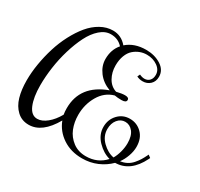

<svg xmlns="http://www.w3.org/2000/svg" viewBox="-172 -1039 1339 1284"><g transform="rotate(30 497.5 -397.5)"><path d="M750 -705.1Q750 -743.2 714.6 -768.1Q679.2 -793 631.8 -793Q604 -793 578.9 -783.4Q553.7 -773.9 532 -754.9Q510.3 -735.8 497.6 -702.4Q484.9 -668.9 484.9 -626Q484.9 -573.2 508.8 -531Q532.7 -488.8 576.2 -475.1Q615.7 -484.9 640.1 -484.9Q670.9 -484.9 670.9 -465.8Q670.9 -444.8 634.8 -444.8Q603 -444.8 581.1 -449.2Q511.7 -429.7 472.9 -363Q434.1 -296.4 434.1 -215.8Q434.1 -158.7 453.4 -110.8Q472.7 -63 514.6 -31.5Q556.6 0 615.2 0Q705.6 0 763.2 -64Q710 -77.6 665 -124Q620.1 -170.4 620.1 -230Q620.1 -286.6 656.7 -325.9Q693.4 -365.2 748 -365.2Q802.2 -365.2 840.6 -327.1Q878.9 -289.1 878.9 -223.1Q878.9 -189 865.5 -151.6Q852.1 -114.3 831.1 -85.9Q858.9 -89.4 881.6 -101.6Q904.3 -113.8 921.1 -133.5Q938 -153.3 948.2 -169.7Q958.5 -186 970.2 -210L975.1 -220.2L995.1 -205.1L990.2 -194.8Q924.3 -61.5 808.1 -60.1Q768.6 -20.5 715.3 2.2Q662.1 24.9 600.1 24.9Q514.2 24.9 450.7 -17.3Q387.2 -59.6 360.8 -128.9Q282.2 8.8 179.2 8.8Q125.5 8.8 88.9 -25.4Q52.2 -59.6 36.1 -114.7Q20 -169.9 20 -243.2Q20 -304.2 31 -370.6Q42 -437 61.8 -501Q81.5 -564.9 111.8 -622.8Q142.1 -680.7 178.2 -724.4Q214.4 -768.1 260.3 -793.9Q306.2 -819.8 355 -819.8Q419.4 -819.8 462.9 -768.1Q520.5 -818.8 610.8 -818.8Q677.7 -818.8 726.3 -787.8Q774.9 -756.8 774.9 -705.1Q774.9 -668 751.5 -646Q728 -624 693.8 -624Q668.9 -624 647.9 -634.8L657.2 -654.8Q678.2 -645 695.8 -645Q719.7 -645 734.9 -661.1Q750 -677.2 750 -705.1ZM404.8 -629.9Q404.8 -702.6 446.8 -751Q411.6 -791 355 -791Q311.5 -791 272.7 -756.8Q233.9 -722.7 205.8 -666.7Q177.7 -610.8 156.7 -541Q135.7 -471.2 125.5 -398.7Q115.2 -326.2 115.2 -259.8Q115.2 -168 138.9 -111.1Q162.6 -54.2 209 -54.2Q244.6 -54.2 282.5 -85Q320.3 -115.7 349.1 -167Q345.2 -188.5 345.2 -214.8Q345.2 -393.1 534.2 -461.9Q473.6 -484.9 439.2 -531Q404.8 -577.1 404.8 -629.9ZM814.9 -214.8Q814.9 -272 790.5 -302Q766.1 -332 731 -332Q696.8 -332 673.3 -303.5Q649.9 -274.9 649.9 -230Q649.9 -175.8 691.4 -135.3Q732.9 -94.7 780.8 -85.9Q795.9 -111.3 805.4 -146.5Q814.9 -181.6 814.9 -214.8Z"/></g></svg>

Font: Rochester
Style: Regular
Weight: 400
Designer: Gillian Fisher
Foundry: Font Diner, Inc DBA Sideshow
Version: Version 1.005